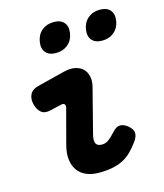

<svg xmlns="http://www.w3.org/2000/svg" viewBox="-118 -881 836 980"><g transform="rotate(-15 300.0 -391.5)"><path d="M127 -362Q96 -354 77 -368.5Q58 -383 50 -415Q43 -445 54.5 -467.5Q66 -490 98 -498L245 -535Q278 -543 304 -537.5Q330 -532 346 -516Q362 -500 367 -475Q372 -450 364 -420L306 -194Q300 -173 300 -159.5Q300 -146 304.5 -138.5Q309 -131 317 -128Q325 -125 335 -125Q355 -125 371 -137Q387 -149 408 -172Q428 -195 448 -195.5Q468 -196 490 -178Q513 -158 513.5 -139Q514 -120 498 -97Q477 -68 456 -47.5Q435 -27 410 -14.5Q385 -2 354 4Q323 10 284 10Q245 10 216.5 -2.5Q188 -15 171.5 -38.5Q155 -62 151 -95Q147 -128 158 -170L206 -351Q210 -364 205 -371.5Q200 -379 187 -376ZM474 -637Q437 -637 419.5 -658Q402 -679 408 -715Q414 -751 439.5 -772Q465 -793 502 -793Q539 -793 556.5 -772Q574 -751 568 -715Q562 -679 536.5 -658Q511 -637 474 -637ZM230 -637Q193 -637 175.5 -658Q158 -679 164 -715Q170 -751 195.5 -772Q221 -793 258 -793Q295 -793 312.5 -772Q330 -751 324 -715Q318 -679 292.5 -658Q267 -637 230 -637Z"/></g></svg>

Font: Maple Mono NL ExtraBold
Style: Italic
Weight: 800
Italic angle: -10°
Monospace: yes
Designer: subframe7536
Version: Version 7.000